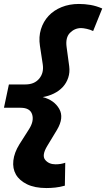

<svg xmlns="http://www.w3.org/2000/svg" viewBox="-27 -730 537 971"><path d="M261 -73 212 8Q183 56 201.5 78.5Q220 101 254 101Q267 101 279.5 99Q292 97 303 93L301 209Q276 216 253 218.5Q230 221 208 221Q149 221 110 202Q71 183 53.5 152.5Q36 122 40.5 82Q45 42 71 0L120 -77Q146 -118 135.5 -151.5Q125 -185 77 -185H-7L18 -303H102Q147 -303 171.5 -332.5Q196 -362 189 -406L175 -498Q168 -543 180 -582Q192 -621 218.5 -649.5Q245 -678 284.5 -694Q324 -710 372 -710Q402 -710 431 -705Q460 -700 490 -687L444 -573Q430 -580 412 -584Q394 -588 383 -588Q351 -588 327 -564Q303 -540 310 -491L323 -395Q327 -364 318 -337Q309 -310 290.5 -290Q272 -270 245.5 -257Q219 -244 189 -239Q247 -224 272.5 -179.5Q298 -135 261 -73Z"/></svg>

Font: Red Hat Display Black
Style: Italic
Weight: 900
Italic angle: -12°
Designer: Pentagram / MCKL
Foundry: Pentagram / MCKL
Version: Version 1.003; Red Hat Display Black Italic